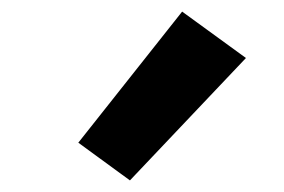

<svg xmlns="http://www.w3.org/2000/svg" viewBox="-20 -839 490 331"><path d="M204 -528 115 -593 294 -819 404 -739Z"/></svg>

Font: Iosevka Etoile Extrabold
Style: Regular
Weight: 800
Designer: Belleve Invis
Foundry: Belleve Invis
Version: Version 22.1.2; ttfautohint (v1.8.4)